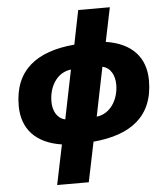

<svg xmlns="http://www.w3.org/2000/svg" viewBox="-64 -817 974 1113"><g transform="rotate(-5 423.5 -260.0)"><path d="M223 240H407L455 8C674 -11 806 -110 806 -317C806 -452 727 -539 576 -562L617 -760H433L393 -562C172 -543 41 -444 41 -237C41 -102 120 -15 271 8ZM303 -135C255 -145 232 -192 232 -244C232 -335 281 -411 361 -420ZM486 -135 544 -420C592 -410 615 -363 615 -310C615 -224 566 -143 486 -135Z"/></g></svg>

Font: Noto Sans UI Black
Style: Italic
Weight: 900
Italic angle: -372°
Designer: Monotype Design Team
Foundry: Monotype Imaging Inc.
Version: Version 1.901